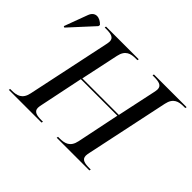

<svg xmlns="http://www.w3.org/2000/svg" viewBox="-208 -964 1208 1208"><g transform="rotate(45 395.5 -360.5)"><path d="M-49 -524 96 -682 98 -694C67 -728 19 -736 0 -684L-58 -528ZM-19 0H272L275 -10H262C220 -10 190 -16 190 -50C190 -56 192 -70 194 -78L254 -368H579L520 -82C507 -19 467 -10 422 -10H409L407 0H698L700 -10H688C646 -10 616 -16 616 -50C616 -56 618 -70 620 -78L737 -632C750 -695 789 -704 834 -704H847L849 -714H558L556 -704H569C611 -704 641 -698 641 -664C641 -658 639 -644 637 -636L582 -378H257L311 -632C324 -695 363 -704 408 -704H421L423 -714H132L130 -704H143C185 -704 215 -698 215 -664C215 -658 213 -644 211 -636L94 -82C81 -19 41 -10 -4 -10H-17Z"/></g></svg>

Font: Noto Serif Display
Style: Italic
Weight: 400
Italic angle: -12°
Designer: Monotype Design Team
Foundry: Monotype Imaging Inc.
Version: Version 2.009